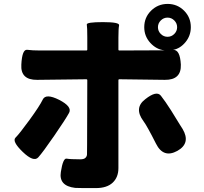

<svg xmlns="http://www.w3.org/2000/svg" viewBox="-20 -895 1040 981"><path d="M470 66Q368 66 364 65Q279 55 291 -17Q302 -88 320.5 -84.5Q339 -81 390 -81Q409 -81 416.5 -88.5Q424 -96 424.5 -105.5Q425 -115 425 -156L426 -485Q426 -490 421 -490L170 -487Q84 -486 89 -565Q93 -644 119 -640.5Q145 -637 186 -637H421Q426 -637 426 -642V-704Q426 -757 423.5 -769.5Q421 -782 506 -782Q592 -782 588.5 -765.5Q585 -749 585 -703V-642Q585 -637 590 -637L820 -638Q825 -638 820 -638Q779 -642 748 -676Q717 -710 717 -756Q717 -806 752 -840.5Q787 -875 836.5 -875Q886 -875 920.5 -840.5Q955 -806 955 -756Q955 -713 928 -680Q901 -647 864 -640Q859 -639 864 -640Q900 -643 904 -565Q907 -486 822 -487L590 -490Q585 -490 585 -485V-36Q585 11 555.5 38.5Q526 66 470 66ZM96 -119Q40 -173 59.5 -192Q79 -211 131 -282.5Q183 -354 198.5 -386.5Q214 -419 282 -385Q350 -350 333 -318.5Q316 -287 257.5 -202Q199 -117 175.5 -91Q152 -65 96 -119ZM886 -124Q815 -85 777 -161Q730 -254 713 -276Q663 -343 722 -388Q780 -434 802 -406Q824 -378 854 -331Q877 -295 899 -258L913 -236Q956 -163 886 -124ZM836 -707Q856 -707 870.5 -721.5Q885 -736 885 -756Q885 -776 870.5 -790.5Q856 -805 836 -805Q816 -805 801.5 -790.5Q787 -776 787 -756Q787 -736 801.5 -721.5Q816 -707 836 -707Z"/></svg>

Font: Resource Han Rounded KR Heavy
Style: Regular
Weight: 900
Designer: Cyano Hao (round all glyphs); Ryoko NISHIZUKA 西塚涼子 (kana, bopomofo & ideographs); Paul D. Hunt (Latin, Greek & Cyrillic)
Foundry: Cyano Hao
Version: 0.990